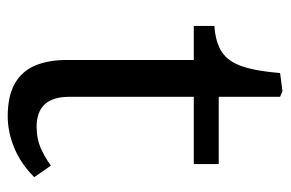

<svg xmlns="http://www.w3.org/2000/svg" viewBox="-144 -576 734 485"><g transform="rotate(90 222.5 -333.0)"><path d="M273 14Q222 14 190.5 -4Q159 -22 145 -55.5Q131 -89 131 -135V-456H45V-508Q87 -511 111 -527Q135 -543 147 -578Q159 -613 164 -674L210 -680L224 -674V-519H394V-456H224V-142Q224 -100 243 -79.5Q262 -59 300 -59Q329 -59 351.5 -68.5Q374 -78 398 -95L427 -53Q393 -19 353 -2.5Q313 14 273 14Z"/></g></svg>

Font: Literata Variable Black
Style: Regular
Weight: 900
Designer: Latin by Veronika Burian and Jose Scaglione. Greek by Irene Vlachou. Cyrillic by Vera Evstafieva.
Foundry: TypeTogether
Version: Version 3.021